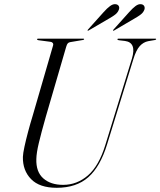

<svg xmlns="http://www.w3.org/2000/svg" viewBox="-20 -884 764 914"><path d="M481.5 -194 608 -605Q631 -681.5 575 -689L545.5 -692.5Q539 -693.5 539 -697Q539 -700 543.5 -700H720Q723.5 -700 723.5 -697.5Q723.5 -695 717.5 -693.5L685.5 -688Q662.5 -683.5 645.2 -664.5Q628 -645.5 615 -603L490 -197.5Q457.5 -91 400.5 -40.5Q343.5 10 250 10Q168 10 127.8 -31.5Q87.5 -73 89 -137.5Q89.5 -153.5 96.5 -186Q103.5 -218.5 113.8 -257Q124 -295.5 134.5 -329.5L232.5 -667Q235 -675 230.8 -679.8Q226.5 -684.5 220 -685L163 -692.5Q156.5 -693.5 156.5 -697Q156.5 -700 161 -700H377Q380.5 -700 380.5 -697.5Q380.5 -694.5 374 -693.5L314.5 -683.5Q307.5 -682.5 303 -678Q298.5 -673.5 295 -661L198 -328Q176 -250.5 164.8 -203.2Q153.5 -156 153 -127Q151 -66 186 -35Q221 -4 280.5 -4Q346.5 -4 398.8 -49.2Q451 -94.5 481.5 -194ZM473.5 -826.5Q490 -845 504 -855.2Q518 -865.5 530 -864Q540.5 -863 545 -855.8Q549.5 -848.5 546 -838.5Q541 -824.5 528.8 -815Q516.5 -805.5 500.5 -796.5L402 -739Q398 -736.5 397 -738.5Q396.5 -741 399.5 -744ZM595 -826.5Q611.5 -845 625.2 -855.2Q639 -865.5 651 -864Q661.5 -863 666 -855.8Q670.5 -848.5 667.5 -838.5Q662.5 -824.5 650 -815Q637.5 -805.5 621.5 -796.5L523.5 -739Q519.5 -736.5 518 -738.5Q517.5 -741 521 -744Z"/></svg>

Font: Fraunces 144pt Light
Style: Italic
Weight: 300
Italic angle: -16°
Version: Version 1.000;[0bf87f6ff]